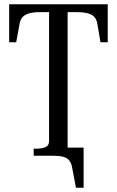

<svg xmlns="http://www.w3.org/2000/svg" viewBox="-20 -730 548 900"><path d="M210 -69V-673H167Q135 -673 115 -667Q95 -661 84.5 -648.5Q74 -636 71 -614L56 -532H23V-710H485V-532H451L437 -614Q434 -636 424 -648.5Q414 -661 393.5 -667Q373 -673 340 -673H297V0H138V-33H150Q175 -33 192.5 -40Q210 -47 210 -69ZM226 0H215V-38H372V150H336L319 60Q315 35 305 22.5Q295 10 276.5 5Q258 0 226 0Z"/></svg>

Font: Roboto Serif 120pt ExtraCondensed
Style: Regular
Weight: 400
Width: 2
Designer: Greg Gazdowicz
Foundry: Commercial Type
Version: Version 1.008